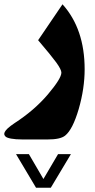

<svg xmlns="http://www.w3.org/2000/svg" viewBox="-46 -402 447 903"><path d="M192.9 481 287.6 322.8H227.1L158.2 439.9L89.8 322.8H29.3L123.5 481ZM133.3 -212.9C174.3 -165 202.6 -129.9 218.8 -107.9C234.9 -85.4 242.7 -69.8 242.7 -60.5C242.7 -42 221.2 -7.8 178.7 42.5C135.7 92.8 84 137.2 22.9 176.8C9.8 185.5 -1 193.8 -9.3 201.2C-25.4 216.3 -25.9 224.6 -25.9 228C-25.9 232.4 -23.9 236.3 -20 240.2C-12.2 248 15.6 253.9 59.1 253.9H178.2C217.8 253.9 245.1 248 260.3 235.8C284.2 216.8 305.2 175.3 324.2 110.8C342.8 46.4 352.1 -16.1 352.1 -76.2C352.1 -202.6 317.4 -304.7 248 -381.8Z"/></svg>

Font: Sahel Black
Style: Bold
Weight: 900
Foundry: Saber Rastikerdar (saber.rastikerdar@gmail.com)
Version: Version 3.4.0